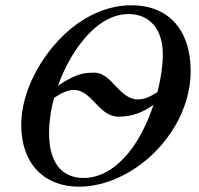

<svg xmlns="http://www.w3.org/2000/svg" viewBox="-20 -686 752 724"><path d="M699 -418C699 -570 618 -667 474 -666C389 -666 306 -629 237 -569C133 -478 60 -338 60 -216C60 -67 148 18 278 18C352 18 427 -9 492 -53C611 -133 699 -272 699 -418ZM594 -481C594 -441 587 -391 574 -339C544 -319 520 -311 501 -311C429 -311 402 -412 336 -412C294 -412 265 -407 199 -363C218 -417 245 -470 279 -516C328 -582 391 -633 465 -633C545 -633 594 -575 594 -481ZM559 -291C537 -226 506 -160 465 -110C419 -54 362 -15 295 -15C211 -15 165 -75 165 -184C165 -224 171 -270 184 -317C215 -338 238 -347 258 -347C327 -347 352 -246 427 -246C476 -246 518 -261 559 -291Z"/></svg>

Font: STIXGeneral
Style: Italic
Weight: 400
Italic angle: -16.33°
Designer: MicroPress Inc., with final additions and corrections provided by Coen Hoffman, Elsevier (retired)
Version: Version 1.1.0